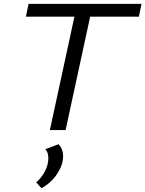

<svg xmlns="http://www.w3.org/2000/svg" viewBox="-20 -678 758 1001"><path d="M704 -591H450L322 0H240L368 -591H115L129 -658H718ZM169 273Q197 248 214.5 214.5Q232 181 232 147Q232 115 216 100L285 74Q309 98 309 137Q309 181 277.5 229Q246 277 196 303Z"/></svg>

Font: Ysabeau Medium
Style: Italic
Weight: 500
Italic angle: -12°
Designer: Christian Thalmann (Catharsis Fonts)
Version: Version 0.003